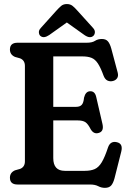

<svg xmlns="http://www.w3.org/2000/svg" viewBox="-20 -911 634 948"><path d="M29 -666.5Q29 -700 66.5 -700H408Q435 -700 449 -709.2Q463 -718.5 483 -718.5Q502.5 -718.5 512.5 -707.2Q522.5 -696 529.5 -671L561 -553Q565.5 -536 558.5 -525.2Q551.5 -514.5 537.5 -511Q523 -507.5 510.8 -513.2Q498.5 -519 491.5 -537Q477 -577 463.2 -597.8Q449.5 -618.5 431.5 -625.5Q413.5 -632.5 387 -632.5H243V-383.5H356Q374 -383.5 383.2 -393Q392.5 -402.5 395 -429Q402.5 -459.5 424.5 -460.5Q448.5 -461.5 455 -432.5L486 -298.5Q494 -263 468.5 -255Q443.5 -246.5 428 -272.5Q415 -298.5 402 -307.5Q389 -316.5 362 -316.5H243V-130.5Q243 -67.5 300 -67.5H399Q428 -67.5 447.8 -76.2Q467.5 -85 482.5 -110Q497.5 -135 513.5 -183.5Q525 -216 556.5 -209Q589 -202 578.5 -161.5L545.5 -31Q539 -6.5 528.8 5Q518.5 16.5 498 16.5Q480.5 16.5 464.8 8.2Q449 0 424 0H66.5Q29 0 29 -33.5Q29 -59 54 -70L79 -77Q103 -86.5 103 -114.5V-585.5Q103 -613.5 79 -623L54 -630Q29 -641 29 -666.5ZM223 -738Q195.5 -719.5 179 -734Q173 -739.5 172 -750.8Q171 -762 182 -773.5L257.5 -857.5Q271 -872.5 282 -881.8Q293 -891 310 -891Q327 -891 338.2 -882Q349.5 -873 363 -857.5L439 -773.5Q449.5 -762 448.5 -751Q447.5 -740 441 -734Q424.5 -719 397 -738L310 -800Z"/></svg>

Font: Fraunces 144pt SuperSoft SemiBold
Style: Regular
Weight: 600
Version: Version 1.000;[b76b70a41]